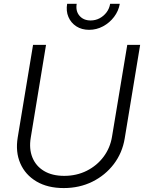

<svg xmlns="http://www.w3.org/2000/svg" viewBox="-20 -959 743 990"><path d="M308.6 10.7Q225.6 10.7 168 -23.4Q110.4 -57.6 84.7 -116.7Q59.1 -175.8 71.3 -250L150.4 -727.5H217.3L138.7 -250Q128.9 -191.9 147 -147.2Q165 -102.5 207 -77.4Q249 -52.2 311 -52.2Q375 -52.2 427.5 -78.6Q480 -105 514.2 -150.9Q548.3 -196.8 557.6 -254.4L636.2 -727.5H702.6L623 -245.1Q610.8 -170.9 566.9 -113Q522.9 -55.2 456.3 -22.2Q389.6 10.7 308.6 10.7ZM439.5 -805.2Q401.4 -805.2 373.5 -823.2Q345.7 -841.3 332.8 -871.6Q319.8 -901.9 326.2 -939.5H375.5Q369.1 -901.9 389.9 -877.7Q410.6 -853.5 447.3 -853.5Q472.2 -853.5 493.4 -864.7Q514.6 -876 529.3 -895.3Q543.9 -914.6 547.9 -939.5H597.7Q591.3 -902.3 568.1 -871.8Q544.9 -841.3 511.2 -823.2Q477.5 -805.2 439.5 -805.2Z"/></svg>

Font: Inter 28pt Light
Style: Italic
Weight: 300
Italic angle: -9.3988°
Designer: Rasmus Andersson
Foundry: rsms
Version: Version 4.001;git-66647c0bb